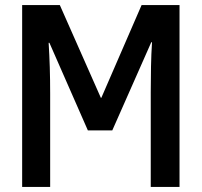

<svg xmlns="http://www.w3.org/2000/svg" viewBox="-20 -734 792 754"><path d="M67 0V-714H215L376 -350H378L536 -714H685V0H572V-372Q572 -423 573 -472.5Q574 -522 577 -568H574L421 -222H325L174 -566H171Q174 -518 175.5 -469.5Q177 -421 177 -366V0Z"/></svg>

Font: Noto Sans ExtraCondensed SemiBold
Style: Regular
Weight: 600
Width: 2
Designer: Monotype Design Team
Foundry: Monotype Imaging Inc.
Version: Version 2.013; ttfautohint (v1.8.4.7-5d5b)